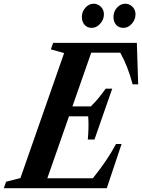

<svg xmlns="http://www.w3.org/2000/svg" viewBox="-75 -986 744 1006"><path d="M-55 0 -43 -34 32 -53 261 -708 191.5 -727.5 203.5 -761.5H642L649 -544H620Q594.5 -640.5 555 -710H403L304.5 -428.5H401Q425 -452 445.5 -477.5Q466 -503 478.5 -521.5H513L420 -255H385Q387.5 -280 388.5 -314Q389.5 -348 387 -376.5H286.5L173 -52H411.5Q450.5 -100.5 479.8 -143.8Q509 -187 533 -231.5H562L484.5 0ZM572 -840Q547.5 -840 533.5 -856Q519.5 -872 519.5 -897.5Q519.5 -925.5 538.2 -946Q557 -966.5 581.5 -966.5Q603 -966.5 619 -950.8Q635 -935 635 -911Q635 -883.5 615.8 -861.8Q596.5 -840 572 -840ZM406 -840Q382 -840 368 -856Q354 -872 354 -897.5Q354 -925.5 372.8 -946Q391.5 -966.5 415.5 -966.5Q437 -966.5 453.2 -950.8Q469.5 -935 469.5 -911Q469.5 -883.5 450 -861.8Q430.5 -840 406 -840Z"/></svg>

Font: Libre Caslon Condensed Bold
Style: Italic
Weight: 700
Italic angle: -22.583°
Designer: Pablo Impallari, Rodrigo Fuenzalida, Katja Schimmel, Ertekin Erdin
Foundry: Pablo Impallari, Rodrigo Fuenzalida
Version: Version 2.000; ttfautohint (v1.8.4.7-5d5b);gftools[0.9.33]